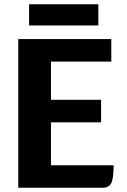

<svg xmlns="http://www.w3.org/2000/svg" viewBox="-20 -884 600 904"><path d="M515 -106Q515 -45 504 -22.5Q493 0 463 0H66V-700H504V-594H220V-414H456V-308H220V-106ZM117 -864H443V-764H117Z"/></svg>

Font: Krub
Style: Bold
Weight: 700
Version: Version 1.000; ttfautohint (v1.6)